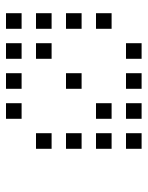

<svg xmlns="http://www.w3.org/2000/svg" viewBox="54 -570 492 640"><g transform="rotate(90 300.0 -250.0)"><path d="M125 -476Q124 -476 124 -476Q124 -476 124 -475V-425Q124 -424 124 -424Q124 -424 125 -424H175Q176 -424 176 -424Q176 -424 176 -425V-475Q176 -476 176 -476Q176 -476 175 -476ZM225 -476Q224 -476 224 -476Q224 -476 224 -475V-425Q224 -424 224 -424Q224 -424 225 -424H275Q276 -424 276 -424Q276 -424 276 -425V-475Q276 -476 276 -476Q276 -476 275 -476ZM325 -476Q324 -476 324 -476Q324 -476 324 -475V-425Q324 -424 324 -424Q324 -424 325 -424H375Q376 -424 376 -424Q376 -424 376 -425V-475Q376 -476 376 -476Q376 -476 375 -476ZM425 -476Q424 -476 424 -476Q424 -476 424 -475V-425Q424 -424 424 -424Q424 -424 425 -424H475Q476 -424 476 -424Q476 -424 476 -425V-475Q476 -476 476 -476Q476 -476 475 -476ZM25 -376Q24 -376 24 -376Q24 -376 24 -375V-325Q24 -324 24 -324Q24 -324 25 -324H75Q76 -324 76 -324Q76 -324 76 -325V-375Q76 -376 76 -376Q76 -376 75 -376ZM325 -376Q324 -376 324 -376Q324 -376 324 -375V-325Q324 -324 324 -324Q324 -324 325 -324H375Q376 -324 376 -324Q376 -324 376 -325V-375Q376 -376 376 -376Q376 -376 375 -376ZM425 -376Q424 -376 424 -376Q424 -376 424 -375V-325Q424 -324 424 -324Q424 -324 425 -324H475Q476 -324 476 -324Q476 -324 476 -325V-375Q476 -376 476 -376Q476 -376 475 -376ZM25 -276Q24 -276 24 -276Q24 -276 24 -275V-225Q24 -224 24 -224Q24 -224 25 -224H75Q76 -224 76 -224Q76 -224 76 -225V-275Q76 -276 76 -276Q76 -276 75 -276ZM225 -276Q224 -276 224 -276Q224 -276 224 -275V-225Q224 -224 224 -224Q224 -224 225 -224H275Q276 -224 276 -224Q276 -224 276 -225V-275Q276 -276 276 -276Q276 -276 275 -276ZM425 -276Q424 -276 424 -276Q424 -276 424 -275V-225Q424 -224 424 -224Q424 -224 425 -224H475Q476 -224 476 -224Q476 -224 476 -225V-275Q476 -276 476 -276Q476 -276 475 -276ZM25 -176Q24 -176 24 -176Q24 -176 24 -175V-125Q24 -124 24 -124Q24 -124 25 -124H75Q76 -124 76 -124Q76 -124 76 -125V-175Q76 -176 76 -176Q76 -176 75 -176ZM125 -176Q124 -176 124 -176Q124 -176 124 -175V-125Q124 -124 124 -124Q124 -124 125 -124H175Q176 -124 176 -124Q176 -124 176 -125V-175Q176 -176 176 -176Q176 -176 175 -176ZM425 -176Q424 -176 424 -176Q424 -176 424 -175V-125Q424 -124 424 -124Q424 -124 425 -124H475Q476 -124 476 -124Q476 -124 476 -125V-175Q476 -176 476 -176Q476 -176 475 -176ZM25 -76Q24 -76 24 -76Q24 -76 24 -75V-25Q24 -24 24 -24Q24 -24 25 -24H75Q76 -24 76 -24Q76 -24 76 -25V-75Q76 -76 76 -76Q76 -76 75 -76ZM125 -76Q124 -76 124 -76Q124 -76 124 -75V-25Q124 -24 124 -24Q124 -24 125 -24H175Q176 -24 176 -24Q176 -24 176 -25V-75Q176 -76 176 -76Q176 -76 175 -76ZM225 -76Q224 -76 224 -76Q224 -76 224 -75V-25Q224 -24 224 -24Q224 -24 225 -24H275Q276 -24 276 -24Q276 -24 276 -25V-75Q276 -76 276 -76Q276 -76 275 -76ZM325 -76Q324 -76 324 -76Q324 -76 324 -75V-25Q324 -24 324 -24Q324 -24 325 -24H375Q376 -24 376 -24Q376 -24 376 -25V-75Q376 -76 376 -76Q376 -76 375 -76Z"/></g></svg>

Font: Doto
Style: Regular
Weight: 400
Monospace: yes
Version: Version 1.000